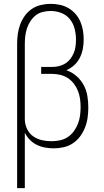

<svg xmlns="http://www.w3.org/2000/svg" viewBox="-20 -763 540 998"><path d="M69 215V-535Q69 -561 72.5 -586.5Q76 -612 85 -636Q94 -660 109 -681Q124 -702 145.5 -716.5Q167 -731 192.5 -737Q218 -743 243 -743Q267 -743 291 -738Q315 -733 335.5 -721Q356 -709 372 -691Q388 -673 397.5 -651Q407 -629 411 -605.5Q415 -582 415 -558Q415 -533 410.5 -509Q406 -485 395 -463Q384 -441 366 -424.5Q348 -408 325 -398Q354 -388 377 -368Q400 -348 414.5 -321.5Q429 -295 434 -265Q439 -235 439 -205Q439 -179 435.5 -152.5Q432 -126 422.5 -101.5Q413 -77 397.5 -55.5Q382 -34 360 -19Q338 -4 312 2Q286 8 260 8Q237 8 214.5 4Q192 0 171.5 -10Q151 -20 135 -36.5Q119 -53 109 -73V215ZM247 -29Q269 -29 291 -33.5Q313 -38 331.5 -50Q350 -62 363.5 -80.5Q377 -99 385 -119.5Q393 -140 396 -162Q399 -184 399 -207Q399 -228 396 -249.5Q393 -271 385 -291Q377 -311 363.5 -328.5Q350 -346 332 -357.5Q314 -369 293 -374Q272 -379 250 -379H194V-415H250Q268 -415 285.5 -419Q303 -423 318.5 -432.5Q334 -442 345 -456Q356 -470 363 -486.5Q370 -503 372.5 -521Q375 -539 375 -557Q375 -585 368 -613Q361 -641 343.5 -663Q326 -685 299 -695.5Q272 -706 243 -706Q223 -706 202.5 -701Q182 -696 166 -683.5Q150 -671 138.5 -653.5Q127 -636 120.5 -616.5Q114 -597 111.5 -576.5Q109 -556 109 -535V-146V-140Q110 -115 121 -92Q132 -69 152.5 -54.5Q173 -40 197.5 -34.5Q222 -29 247 -29Z"/></svg>

Font: Zed Sans Extralight
Style: Regular
Weight: 200
Designer: Belleve Invis
Foundry: Belleve Invis
Version: Version 1.0.0; ttfautohint (v1.8.4)